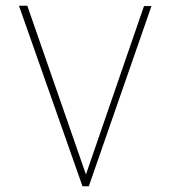

<svg xmlns="http://www.w3.org/2000/svg" viewBox="-20 -644 590 668"><path d="M267 4 46 -624H75L279 -37L481 -623H507L289 4Z"/></svg>

Font: Inconsolata SemiExpanded ExtraLight
Style: Regular
Weight: 200
Width: 6
Monospace: yes
Designer: Raph Levien, Cyreal, Brenton Simpson
Foundry: Raph Levien, Cyreal, Google
Version: Version 3.001; ttfautohint (v1.8.2.53-6de2)